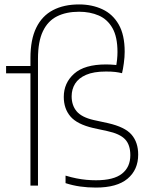

<svg xmlns="http://www.w3.org/2000/svg" viewBox="-20 -838 684 867"><path d="M413 9Q375.5 9 342 4.2Q308.5 -0.5 276 -11V-45Q302.5 -37 325.5 -32.5Q348.5 -28 370 -26Q391.5 -24 413.5 -24Q493.5 -24 531 -53.8Q568.5 -83.5 568.5 -137Q568.5 -184 544.8 -209Q521 -234 465 -246L400.5 -260Q328 -277 298 -312.2Q268 -347.5 268 -400.5Q268 -463.5 314.8 -505.2Q361.5 -547 458.5 -547Q468.5 -547 478.8 -546.5Q489 -546 499.5 -545Q510 -544 521 -542L502.5 -531.5Q506.5 -548.5 508.5 -567.5Q510.5 -586.5 510.5 -603Q510.5 -671.5 487.8 -711.2Q465 -751 425.8 -768Q386.5 -785 337 -785Q279 -785 237.5 -764.2Q196 -743.5 173.8 -697Q151.5 -650.5 151.5 -573V0H117.5V-576Q117.5 -659.5 143.8 -713Q170 -766.5 219.2 -792.2Q268.5 -818 337 -818Q395.5 -818 442.2 -796.2Q489 -774.5 516 -727.5Q543 -680.5 543 -604.5Q543 -580.5 539.2 -552.8Q535.5 -525 531 -507.5Q517 -511 500.8 -513Q484.5 -515 458.5 -515Q403 -515 369 -500.2Q335 -485.5 319.2 -460.2Q303.5 -435 303.5 -403Q303.5 -362.5 326 -335.5Q348.5 -308.5 403 -296L467.5 -282Q544.5 -264.5 574.2 -229.8Q604 -195 604 -140Q604 -71.5 556.2 -31.2Q508.5 9 413 9ZM7.5 -507V-540H142V-507Z"/></svg>

Font: Encode Sans Condensed Thin Thin
Style: Regular
Weight: 250
Version: Version 3.002